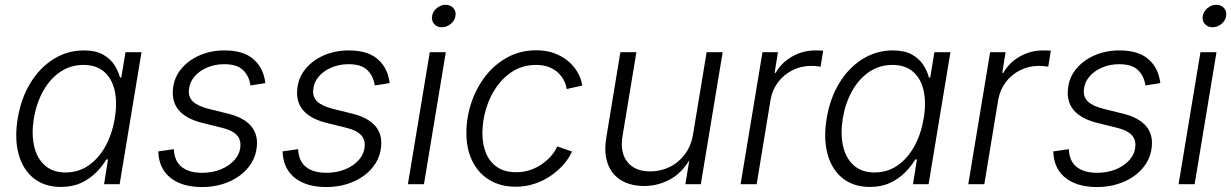

<svg xmlns="http://www.w3.org/2000/svg" viewBox="-20 -757 5059 789"><path d="M230.5 11.2Q163.6 11.2 118.9 -24.2Q74.2 -59.6 56.6 -123Q39.1 -186.5 52.7 -270Q66.9 -354.5 105.7 -417.2Q144.5 -480 201.2 -514.9Q257.8 -549.8 324.2 -549.8Q372.6 -549.8 402.8 -533Q433.1 -516.1 449.7 -490.5Q466.3 -464.8 473.1 -438.5H478.5L495.6 -542.5H561.5L471.7 0H407.7L423.8 -101.6H417Q400.9 -74.7 375.5 -48.8Q350.1 -22.9 314.2 -5.9Q278.3 11.2 230.5 11.2ZM249.5 -48.3Q302.2 -48.3 343.8 -76.9Q385.3 -105.5 413.1 -155.8Q440.9 -206.1 451.7 -271Q462.4 -335.4 451.2 -385Q439.9 -434.6 407.7 -462.4Q375.5 -490.2 323.2 -490.2Q269.5 -490.2 227.3 -461.4Q185.1 -432.6 157.5 -383.1Q129.9 -333.5 119.1 -271Q108.9 -207.5 120.1 -157.2Q131.3 -106.9 164.1 -77.6Q196.8 -48.3 249.5 -48.3Z M809.6 11.7Q757.3 11.7 718.8 -4.2Q680.2 -20 657.7 -49.8Q635.3 -79.6 631.3 -122.6Q630.9 -126.5 630.9 -128.4Q630.9 -130.4 630.4 -134.8L694.3 -144Q696.8 -94.2 727.1 -70.6Q757.3 -46.9 810.5 -46.9Q853.5 -46.9 888.2 -61.3Q922.9 -75.7 944.3 -100.3Q965.8 -125 967.8 -155.8Q970.2 -184.1 952.4 -202.6Q934.6 -221.2 894.5 -231.4L809.6 -252.4Q744.6 -269 714.8 -304Q685.1 -338.9 690.9 -391.6Q695.3 -438.5 724.9 -474.1Q754.4 -509.8 800.8 -529.8Q847.2 -549.8 902.3 -549.8Q976.1 -549.8 1016.6 -517.8Q1057.1 -485.8 1067.9 -431.2Q1068.8 -427.2 1069.3 -423.8Q1069.8 -420.4 1070.3 -415.5L1009.3 -405.8Q1003.9 -444.3 979 -468.8Q954.1 -493.2 901.4 -493.2Q862.8 -493.2 830.6 -479.2Q798.3 -465.3 778.6 -441.7Q758.8 -418 756.3 -388.2Q753.4 -358.4 773.2 -339.6Q793 -320.8 837.9 -309.6L918.5 -289.6Q982.4 -273.4 1011.7 -239Q1041 -204.6 1035.2 -152.8Q1031.7 -116.7 1012.9 -86.4Q994.1 -56.2 963.6 -34.2Q933.1 -12.2 893.8 -0.2Q854.5 11.7 809.6 11.7Z M1320.3 11.7Q1268.1 11.7 1229.5 -4.2Q1190.9 -20 1168.5 -49.8Q1146 -79.6 1142.1 -122.6Q1141.6 -126.5 1141.6 -128.4Q1141.6 -130.4 1141.1 -134.8L1205.1 -144Q1207.5 -94.2 1237.8 -70.6Q1268.1 -46.9 1321.3 -46.9Q1364.3 -46.9 1398.9 -61.3Q1433.6 -75.7 1455.1 -100.3Q1476.6 -125 1478.5 -155.8Q1481 -184.1 1463.1 -202.6Q1445.3 -221.2 1405.3 -231.4L1320.3 -252.4Q1255.4 -269 1225.6 -304Q1195.8 -338.9 1201.7 -391.6Q1206.1 -438.5 1235.6 -474.1Q1265.1 -509.8 1311.5 -529.8Q1357.9 -549.8 1413.1 -549.8Q1486.8 -549.8 1527.3 -517.8Q1567.9 -485.8 1578.6 -431.2Q1579.6 -427.2 1580.1 -423.8Q1580.6 -420.4 1581.1 -415.5L1520 -405.8Q1514.6 -444.3 1489.7 -468.8Q1464.8 -493.2 1412.1 -493.2Q1373.5 -493.2 1341.3 -479.2Q1309.1 -465.3 1289.3 -441.7Q1269.5 -418 1267.1 -388.2Q1264.2 -358.4 1283.9 -339.6Q1303.7 -320.8 1348.6 -309.6L1429.2 -289.6Q1493.2 -273.4 1522.5 -239Q1551.8 -204.6 1545.9 -152.8Q1542.5 -116.7 1523.7 -86.4Q1504.9 -56.2 1474.4 -34.2Q1443.8 -12.2 1404.5 -0.2Q1365.2 11.7 1320.3 11.7Z M1656.2 0 1746.1 -542.5H1812L1722.2 0ZM1795.9 -645Q1775.9 -645 1764.2 -658.4Q1752.4 -671.9 1755.4 -690.9Q1758.8 -710.4 1775.1 -723.9Q1791.5 -737.3 1811 -737.3Q1831.1 -737.3 1843 -723.9Q1855 -710.4 1851.6 -690.9Q1848.6 -671.9 1832 -658.4Q1815.4 -645 1795.9 -645Z M2099.6 10.3Q2036.6 10.3 1991 -17.6Q1945.3 -45.4 1920.7 -95.7Q1896 -146 1896.5 -212.9Q1897 -276.4 1917.5 -336.7Q1938 -397 1975.6 -445.1Q2013.2 -493.2 2065.9 -521.7Q2118.7 -550.3 2184.1 -550.3Q2226.1 -550.3 2259.5 -537.6Q2293 -524.9 2316.9 -503.9Q2340.8 -482.9 2355 -457.3Q2369.1 -431.6 2372.6 -405.3L2308.6 -391.1Q2306.6 -407.7 2298.1 -425Q2289.6 -442.4 2274.2 -457.3Q2258.8 -472.2 2236.1 -481.2Q2213.4 -490.2 2182.6 -490.2Q2130.9 -490.2 2090.3 -465.8Q2049.8 -441.4 2021.2 -400.9Q1992.7 -360.4 1977.8 -311Q1962.9 -261.7 1962.4 -212.4Q1961.9 -165 1977.1 -127.9Q1992.2 -90.8 2023.2 -70.1Q2054.2 -49.3 2100.6 -49.3Q2133.3 -49.3 2160.9 -59.1Q2188.5 -68.8 2210.4 -85Q2232.4 -101.1 2247.6 -119.4Q2262.7 -137.7 2270 -155.3L2330.6 -134.3Q2318.8 -107.4 2296.6 -81.8Q2274.4 -56.2 2244.4 -35.4Q2214.4 -14.6 2177.7 -2.2Q2141.1 10.3 2099.6 10.3Z M2627 7.3Q2572.3 7.3 2533.4 -15.6Q2494.6 -38.6 2477.8 -83.3Q2460.9 -127.9 2471.7 -192.4L2529.3 -542.5H2595.2L2538.1 -197.3Q2527.3 -130.4 2558.1 -91.6Q2588.9 -52.7 2651.9 -52.7Q2694.8 -52.7 2731.9 -70.8Q2769 -88.9 2794.7 -123.3Q2820.3 -157.7 2828.1 -205.6L2883.8 -542.5H2949.7L2859.9 0H2796.4L2817.4 -127H2828.1Q2793.5 -55.2 2740.7 -23.9Q2688 7.3 2627 7.3Z M3023.4 0 3113.3 -542.5H3176.8L3163.1 -457.5H3167.5Q3190.9 -499.5 3235.1 -524.7Q3279.3 -549.8 3330.1 -549.8Q3338.4 -549.8 3347.4 -549.6Q3356.4 -549.3 3362.8 -548.8L3352.1 -482.9Q3347.2 -483.4 3336.7 -484.9Q3326.2 -486.3 3313.5 -486.3Q3272.5 -486.3 3236.8 -468.5Q3201.2 -450.7 3177.5 -419.4Q3153.8 -388.2 3146.5 -346.7L3089.4 0Z M3554.7 11.2Q3487.8 11.2 3443.1 -24.2Q3398.4 -59.6 3380.9 -123Q3363.3 -186.5 3377 -270Q3391.1 -354.5 3429.9 -417.2Q3468.8 -480 3525.4 -514.9Q3582 -549.8 3648.4 -549.8Q3696.8 -549.8 3727.1 -533Q3757.3 -516.1 3773.9 -490.5Q3790.5 -464.8 3797.4 -438.5H3802.7L3819.8 -542.5H3885.7L3795.9 0H3731.9L3748 -101.6H3741.2Q3725.1 -74.7 3699.7 -48.8Q3674.3 -22.9 3638.4 -5.9Q3602.5 11.2 3554.7 11.2ZM3573.7 -48.3Q3626.5 -48.3 3668 -76.9Q3709.5 -105.5 3737.3 -155.8Q3765.1 -206.1 3775.9 -271Q3786.6 -335.4 3775.4 -385Q3764.2 -434.6 3731.9 -462.4Q3699.7 -490.2 3647.5 -490.2Q3593.8 -490.2 3551.5 -461.4Q3509.3 -432.6 3481.7 -383.1Q3454.1 -333.5 3443.4 -271Q3433.1 -207.5 3444.3 -157.2Q3455.6 -106.9 3488.3 -77.6Q3521 -48.3 3573.7 -48.3Z M3959 0 4048.8 -542.5H4112.3L4098.6 -457.5H4103Q4126.5 -499.5 4170.7 -524.7Q4214.8 -549.8 4265.6 -549.8Q4273.9 -549.8 4283 -549.6Q4292 -549.3 4298.3 -548.8L4287.6 -482.9Q4282.7 -483.4 4272.2 -484.9Q4261.7 -486.3 4249 -486.3Q4208 -486.3 4172.4 -468.5Q4136.7 -450.7 4113 -419.4Q4089.4 -388.2 4082 -346.7L4024.9 0Z M4487.3 11.7Q4435.1 11.7 4396.5 -4.2Q4357.9 -20 4335.4 -49.8Q4313 -79.6 4309.1 -122.6Q4308.6 -126.5 4308.6 -128.4Q4308.6 -130.4 4308.1 -134.8L4372.1 -144Q4374.5 -94.2 4404.8 -70.6Q4435.1 -46.9 4488.3 -46.9Q4531.2 -46.9 4565.9 -61.3Q4600.6 -75.7 4622.1 -100.3Q4643.6 -125 4645.5 -155.8Q4647.9 -184.1 4630.1 -202.6Q4612.3 -221.2 4572.3 -231.4L4487.3 -252.4Q4422.4 -269 4392.6 -304Q4362.8 -338.9 4368.7 -391.6Q4373 -438.5 4402.6 -474.1Q4432.1 -509.8 4478.5 -529.8Q4524.9 -549.8 4580.1 -549.8Q4653.8 -549.8 4694.3 -517.8Q4734.9 -485.8 4745.6 -431.2Q4746.6 -427.2 4747.1 -423.8Q4747.6 -420.4 4748 -415.5L4687 -405.8Q4681.6 -444.3 4656.7 -468.8Q4631.8 -493.2 4579.1 -493.2Q4540.5 -493.2 4508.3 -479.2Q4476.1 -465.3 4456.3 -441.7Q4436.5 -418 4434.1 -388.2Q4431.2 -358.4 4450.9 -339.6Q4470.7 -320.8 4515.6 -309.6L4596.2 -289.6Q4660.2 -273.4 4689.5 -239Q4718.8 -204.6 4712.9 -152.8Q4709.5 -116.7 4690.7 -86.4Q4671.9 -56.2 4641.4 -34.2Q4610.8 -12.2 4571.5 -0.2Q4532.2 11.7 4487.3 11.7Z M4823.2 0 4913.1 -542.5H4979L4889.2 0ZM4962.9 -645Q4942.9 -645 4931.2 -658.4Q4919.4 -671.9 4922.4 -690.9Q4925.8 -710.4 4942.1 -723.9Q4958.5 -737.3 4978 -737.3Q4998 -737.3 5010 -723.9Q5022 -710.4 5018.6 -690.9Q5015.6 -671.9 4999 -658.4Q4982.4 -645 4962.9 -645Z"/></svg>

Font: Inter 16pt Light
Style: Italic
Weight: 300
Italic angle: -9.3988°
Version: Version 4.001;git-66647c0bb